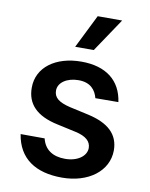

<svg xmlns="http://www.w3.org/2000/svg" viewBox="-88 -845 718 920"><g transform="rotate(10 271.0 -385.0)"><path d="M369.3 -391.7 481.2 -392.4C466.6 -495.4 393.8 -552.6 273.8 -552.6C148.4 -552.6 60 -487.6 60.4 -388.8C60 -310.4 108 -258.5 211.6 -236.5L304 -216.3C355.5 -204.9 379.3 -183.2 379.6 -150.6C379.3 -111.2 336.6 -80.3 276.3 -80.3C215.9 -80.3 176.1 -106.9 163.4 -159.8L46.5 -160.2C64.6 -43.3 149.5 11 277 11C405.9 11 499.6 -59.7 500 -160.5C499.6 -237.9 450.3 -285.5 348.7 -308.2L258.5 -328.1C201 -341.6 177.2 -361.2 177.2 -395.2C177.2 -435 220.2 -462.7 275.2 -462.7C334.9 -462.7 359.4 -429.3 369.3 -391.7ZM231.2 -617.5H321.7L431.1 -780.5H312.1Z"/></g></svg>

Font: Magic Ui Pro Semi Bold
Style: Regular
Weight: 600
Designer: Stefan Endress, Andreas Faust
Version: Version 1.000;FEAKit 1.0